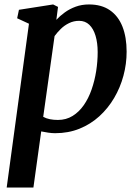

<svg xmlns="http://www.w3.org/2000/svg" viewBox="-20 -588 624 862"><path d="M10 254 110 -481.5 57 -506 65 -544 218.5 -568 240.5 -557 233 -499Q249 -516.5 270.8 -532.2Q292.5 -548 319.8 -558Q347 -568 379.5 -568Q436 -568 473.5 -542Q511 -516 529.8 -468.5Q548.5 -421 548.5 -356Q548.5 -301 534.2 -248Q520 -195 492.5 -148.2Q465 -101.5 426 -66Q387 -30.5 337 -10.2Q287 10 227.5 10Q212.5 10 196.2 7.5Q180 5 165 2L130 254ZM174 -63.5Q187.5 -56 204 -52.8Q220.5 -49.5 240 -49.5Q277 -49.5 306 -67.5Q335 -85.5 356.2 -116Q377.5 -146.5 391.2 -186Q405 -225.5 411.8 -268.8Q418.5 -312 418.5 -354Q418.5 -395.5 409 -427.2Q399.5 -459 381 -476.8Q362.5 -494.5 335 -494.5Q311 -494.5 290 -484.2Q269 -474 252.8 -458Q236.5 -442 225 -426Z"/></svg>

Font: Merriweather SemiBold
Style: Italic
Weight: 600
Italic angle: -7.8°
Version: Version 2.101